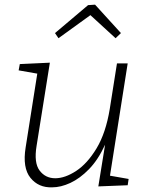

<svg xmlns="http://www.w3.org/2000/svg" viewBox="-20 -797 639 824"><path d="M204 7Q145 9 110.5 -34Q76 -77 90 -164L140 -481L60 -495L65 -522L194 -528L137 -171Q125 -98 150 -65Q175 -32 217 -32Q259 -32 307 -63.5Q355 -95 394.5 -160.5Q434 -226 451 -329L482 -525H528L452 -43L532 -29L528 -2L402 3L431 -176Q401 -111 362 -71Q323 -31 282 -12Q241 7 204 7ZM231 -633 216 -655 358 -775 388 -777 499 -655 476 -633 368 -732Z"/></svg>

Font: Bitter Light
Style: Italic
Weight: 300
Italic angle: -9°
Designer: Sol Matas, and Bitter project Authors
Foundry: Sol Matas
Version: Version 2.001